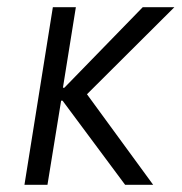

<svg xmlns="http://www.w3.org/2000/svg" viewBox="-20 -514 505 534"><path d="M48 0 127 -494H191L155 -270H159L377 -494H465L214 -244L205 -275L406 0H328L154 -234H150L112 0Z"/></svg>

Font: Nunito Sans 7pt Condensed Light
Style: Italic
Weight: 300
Width: 3
Italic angle: -9°
Designer: Vernon Adams
Foundry: Vernon Adams
Version: Version 3.101;gftools[0.9.27]